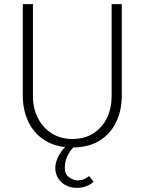

<svg xmlns="http://www.w3.org/2000/svg" viewBox="-20 -700 698 927"><path d="M139 -680H90V-239Q90 -167 118 -110Q146 -53 199.5 -20.5Q253 12 329 12Q407 12 460 -20.5Q513 -53 540.5 -110Q568 -167 568 -239V-680H519V-236Q519 -178 496.5 -131Q474 -84 431.5 -56.5Q389 -29 329 -29Q272 -29 229 -56.5Q186 -84 162.5 -131Q139 -178 139 -236ZM309 -4Q291 11 277 30.5Q263 50 255 71Q247 92 247 111Q247 139 261 161Q275 183 298.5 195Q322 207 352 207Q377 207 398 198.5Q419 190 432 177L410 150Q398 160 384.5 165.5Q371 171 355 171Q336 171 314.5 156.5Q293 142 293 112Q293 90 299 70.5Q305 51 316.5 33.5Q328 16 346 0Z"/></svg>

Font: Catamaran Thin
Style: Regular
Weight: 100
Designer: Pria Ravichandran
Version: Version 2.000